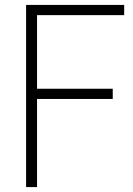

<svg xmlns="http://www.w3.org/2000/svg" viewBox="-20 -760 542 780"><path d="M86 0V-740H484.5V-698.5H130.5V-399.5H438V-358H130.5V0Z"/></svg>

Font: Encode Sans SemiCondensed SemiCondensed ExtraLight
Style: Regular
Weight: 200
Width: 4
Designer: Multiple Designers
Foundry: Impallari Type
Version: Version 3.000; ttfautohint (v1.8.3) -l 8 -r 50 -G 200 -x 14 